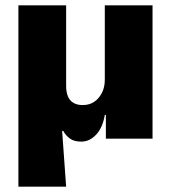

<svg xmlns="http://www.w3.org/2000/svg" viewBox="-20 -520 640 720"><path d="M49 180V-500H228V-198Q228 -175 234.5 -159Q241 -143 255 -134.5Q269 -126 290 -126Q315 -126 333 -138Q351 -150 362 -171.5Q373 -193 373 -220V-500H552V0H377V-89H373Q365 -41 340.5 -15Q316 11 285 11Q259 11 243.5 0.5Q228 -10 217 -29H213L228 180Z"/></svg>

Font: Nunito Sans 9pt Black
Style: Regular
Weight: 900
Version: Version 3.101;gftools[0.9.27]